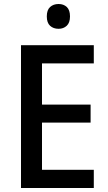

<svg xmlns="http://www.w3.org/2000/svg" viewBox="-20 -940 541 960"><path d="M449 0H85V-714H449V-623H190V-417H433V-327H190V-91H449ZM273 -920Q298 -920 314 -905Q330 -890 330 -858Q330 -826 313.5 -811Q297 -796 273 -796Q247 -796 230.5 -811Q214 -826 214 -858Q214 -890 230.5 -905Q247 -920 273 -920Z"/></svg>

Font: Noto Sans Georgian SemiCondensed Medium
Style: Regular
Weight: 500
Width: 4
Designer: Monotype Design Team, Akaki Razmadze
Foundry: Google LLC
Version: Version 2.005; ttfautohint (v1.8.4.7-5d5b)